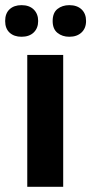

<svg xmlns="http://www.w3.org/2000/svg" viewBox="-32 -718 351 738"><path d="M210.9 0H72.8V-506.8H210.9ZM-12.2 -637.2Q-12.2 -666.5 4.9 -682.4Q22 -698.2 50.8 -698.2Q80.6 -698.2 97.7 -681.4Q114.7 -664.6 114.7 -637.2Q114.7 -609.9 97.7 -593.3Q80.6 -576.7 50.8 -576.7Q22 -576.7 4.9 -592.5Q-12.2 -608.4 -12.2 -637.2ZM170.4 -637.2Q170.4 -668.9 189 -683.6Q207.5 -698.2 234.4 -698.2Q264.2 -698.2 281.5 -681.9Q298.8 -665.5 298.8 -637.2Q298.8 -609.4 281.2 -593Q263.7 -576.7 234.4 -576.7Q207.5 -576.7 189 -591.6Q170.4 -606.4 170.4 -637.2Z"/></svg>

Font: Bpm'online Open Sans
Style: Bold
Weight: 700
Foundry: Ascender Corporation
Version: Version 1.10